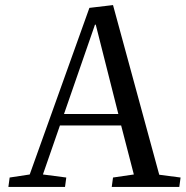

<svg xmlns="http://www.w3.org/2000/svg" viewBox="-20 -736 731 756"><path d="M425 -716 607 -48 691 -37 686 0H420L425 -37L507 -49L457 -242H216L149 -49L241 -37L236 0H13L18 -37L97 -49L332 -705ZM232 -287H446L357 -639H354Z"/></svg>

Font: Literata 36pt
Style: Italic
Weight: 400
Italic angle: -2°
Designer: Latin by Veronika Burian and Jose Scaglione. Greek by Irene Vlachou. Cyrillic by Vera Evstafieva
Foundry: TypeTogether
Version: Version 3.002